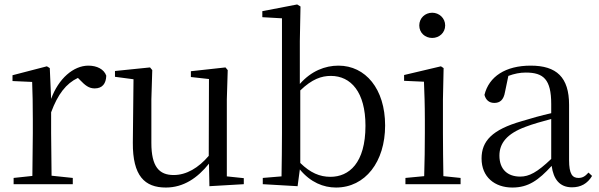

<svg xmlns="http://www.w3.org/2000/svg" viewBox="-20 -825 2682 860"><path d="M124 0H306V-28L211 -38L209 -229V-322C239 -403 276 -451 329 -476L338 -467C361 -443 378 -429 404 -429C439 -429 455 -451 456 -486C446 -515 414 -531 376 -531C309 -531 242 -473 209 -382L203 -520L190 -528L36 -488V-462L124 -458C126 -408 127 -358 127 -289V-229L125 -37L41 -28V0Z M918 9 1072 0V-27L996 -35V-380L1000 -511L990 -523L835 -506V-480L916 -471L915 -127C869 -73 815 -41 758 -41C693 -41 658 -78 658 -185V-380L662 -511L652 -523L495 -507V-481L578 -470L575 -186C574 -37 628 15 723 15C802 15 865 -28 916 -92Z M1485 15C1616 15 1705 -100 1705 -263C1705 -427 1617 -531 1496 -531C1436 -531 1374 -507 1323 -449V-641L1326 -796L1311 -805L1155 -775V-748L1243 -743V-229C1243 -174 1242 -91 1241 -35L1157 -28V0L1313 9L1323 -66C1371 -8 1429 15 1485 15ZM1325 -420C1378 -471 1420 -485 1462 -485C1552 -485 1617 -412 1617 -262C1617 -94 1543 -33 1460 -33C1412 -33 1370 -51 1325 -95Z M1916 -655C1947 -655 1974 -678 1974 -711C1974 -744 1947 -768 1916 -768C1884 -768 1858 -744 1858 -711C1858 -678 1884 -655 1916 -655ZM1879 0H2043V-28L1966 -36C1965 -92 1964 -175 1964 -229V-380L1967 -520L1955 -528L1790 -489V-463L1879 -459C1881 -409 1883 -356 1883 -289V-229C1883 -175 1882 -92 1880 -36L1796 -28V0Z M2542 14C2581 14 2611 -2 2632 -37L2616 -52C2600 -34 2588 -28 2571 -28C2544 -28 2529 -45 2529 -108V-355C2529 -479 2473 -531 2357 -531C2244 -531 2170 -482 2150 -400C2156 -377 2171 -364 2194 -364C2219 -364 2236 -377 2242 -413L2257 -485C2284 -495 2309 -500 2335 -500C2414 -500 2449 -470 2449 -359V-318C2405 -308 2358 -295 2316 -282C2184 -244 2137 -193 2137 -115C2137 -32 2196 15 2275 15C2347 15 2392 -18 2451 -82C2459 -22 2487 14 2542 14ZM2449 -113C2386 -53 2350 -34 2310 -34C2254 -34 2217 -66 2217 -128C2217 -183 2250 -226 2334 -257C2368 -270 2408 -281 2449 -292Z"/></svg>

Font: Noto Serif CJK TC
Style: Regular
Weight: 400
Designer: Ryoko NISHIZUKA 西塚涼子 (kana & ideographs); Frank Grießhammer (Latin, Greek & Cyrillic); Wenlong ZHANG 张文龙 (bopomofo); San
Foundry: Adobe
Version: Version 2.001;hotconv 1.1.0;makeotfexe 2.6.0